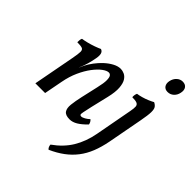

<svg xmlns="http://www.w3.org/2000/svg" viewBox="-250 -858 1269 1269"><g transform="rotate(45 384.0 -224.0)"><path d="M42 0 97 -291Q106 -338 106 -358Q106 -378 92 -383Q78 -388 46 -388Q46 -399 47 -409Q48 -419 52 -426Q68 -428 94.5 -434.5Q121 -441 147.5 -450.5Q174 -460 188 -467Q204 -462 209 -446Q214 -430 209 -402Q201 -359 192 -331Q183 -303 172 -278L158 -130L133 0ZM374 -467Q390 -467 408 -459Q426 -451 439 -430.5Q452 -410 455 -372Q458 -334 444 -275L415 -153Q405 -108 401 -88.5Q397 -69 400 -64Q403 -59 411 -59Q422 -59 438.5 -68.5Q455 -78 467 -90Q475 -83 479 -75.5Q483 -68 485 -58Q452 -24 424.5 -7.5Q397 9 370 9Q331 9 317.5 -10.5Q304 -30 308 -66.5Q312 -103 323 -152L350 -271Q362 -322 361.5 -348.5Q361 -375 353.5 -384.5Q346 -394 335 -394Q317 -394 291.5 -375Q266 -356 239.5 -321Q213 -286 191 -237.5Q169 -189 158 -130L150 -230L188 -311Q200 -335 220.5 -362.5Q241 -390 266.5 -413.5Q292 -437 320 -452Q348 -467 374 -467ZM414 249Q400 237 399 216Q471 165 510.5 99.5Q550 34 566 -51L615 -314Q621 -345 619.5 -360.5Q618 -376 604.5 -382Q591 -388 560 -388Q559 -398 560.5 -407.5Q562 -417 566 -426Q582 -428 605.5 -434.5Q629 -441 651 -450.5Q673 -460 685 -467Q702 -459 710.5 -446.5Q719 -434 718.5 -405.5Q718 -377 707 -319L661 -74Q649 -12 629.5 37Q610 86 580 125Q550 164 509 194.5Q468 225 414 249ZM700 -577Q676 -577 664.5 -593.5Q653 -610 658 -636Q664 -664 682 -680.5Q700 -697 723 -697Q748 -697 760 -680.5Q772 -664 766 -636Q761 -610 743 -593.5Q725 -577 700 -577Z"/></g></svg>

Font: Vollkorn
Style: Italic
Weight: 400
Italic angle: -11°
Designer: Friedrich Althausen
Foundry: Friedrich Althausen
Version: Version 5.001